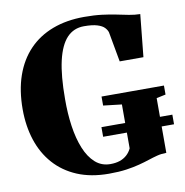

<svg xmlns="http://www.w3.org/2000/svg" viewBox="-84 -833 892 924"><g transform="rotate(-10 362.0 -371.0)"><path d="M375 11Q287 11 220.5 -17Q154 -45 109 -95.8Q64 -146.5 41.5 -215.5Q19 -284.5 19 -366Q19 -458 44 -529.8Q69 -601.5 116.5 -651.2Q164 -701 232.5 -727Q301 -753 387.5 -753Q436.5 -753 474.2 -748.2Q512 -743.5 543.2 -737Q574.5 -730.5 601.8 -725.2Q629 -720 656 -719.5L635 -512.5H519L492.5 -659Q489 -671 478.2 -682.5Q467.5 -694 443.8 -701.5Q420 -709 378.5 -709Q328.5 -709 295.2 -673.8Q262 -638.5 245.2 -565.8Q228.5 -493 228.5 -379Q228 -309 237 -246.8Q246 -184.5 265.5 -136.5Q285 -88.5 315.8 -61Q346.5 -33.5 390 -33.5Q415.5 -33.5 435.5 -40.2Q455.5 -47 470.2 -60.2Q485 -73.5 493.5 -92V-306.5L403.5 -317V-361H708.5V-317L663.5 -307.5V-40Q639.5 -40 618.2 -34.5Q597 -29 574.5 -21.5Q552 -14 524.2 -6.8Q496.5 0.5 460.2 5.8Q424 11 375 11ZM377.5 -169V-216H724V-169Z"/></g></svg>

Font: Merriweather 96pt Black
Style: Regular
Weight: 900
Version: Version 2.100